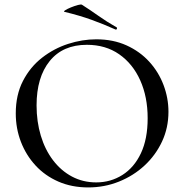

<svg xmlns="http://www.w3.org/2000/svg" viewBox="-20 -808 806 840"><path d="M366 12Q294 12 235.5 -13.5Q177 -39 135.5 -84Q94 -129 71.5 -187.5Q49 -246 49 -312Q49 -393 80.5 -454Q112 -515 164 -555.5Q216 -596 278 -616Q340 -636 401 -636Q475 -636 533.5 -609.5Q592 -583 633 -538Q674 -493 695.5 -436Q717 -379 717 -319Q717 -249 689 -189Q661 -129 612.5 -84Q564 -39 500.5 -13.5Q437 12 366 12ZM401 -10Q464 -10 515.5 -42.5Q567 -75 596.5 -137.5Q626 -200 626 -291Q626 -384 593.5 -456.5Q561 -529 501.5 -570.5Q442 -612 360 -612Q255 -612 197.5 -541Q140 -470 140 -347Q140 -276 158.5 -214.5Q177 -153 212 -107Q247 -61 295 -35.5Q343 -10 401 -10ZM485 -679Q434 -702 381.5 -721Q329 -740 263 -756Q256 -757 265 -763Q274 -769 290 -775.5Q306 -782 320.5 -786Q335 -790 339 -787Q375 -764 411 -738.5Q447 -713 489 -689Q493 -688 491.5 -682.5Q490 -677 485 -679Z"/></svg>

Font: Cormorant Light Medium
Style: Regular
Weight: 500
Version: Version 4.000